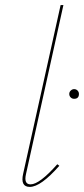

<svg xmlns="http://www.w3.org/2000/svg" viewBox="-20 -731 330 754"><path d="M97 3Q59 3 71 -49L218 -711H229L82 -47Q73 -7 100 -7Q135 -7 205 -86L213 -80Q140 3 97 3ZM271 -343Q263 -343 257.5 -348.5Q252 -354 252 -362Q252 -370 258 -375.5Q264 -381 271 -381Q279 -381 284.5 -375.5Q290 -370 290 -362Q290 -343 271 -343Z"/></svg>

Font: EauTestInfant Hairline
Style: Italic
Weight: 250
Italic angle: -12°
Designer: Christian Thalmann (Catharsis Fonts)
Version: Version 0.001;PS 000.001;hotconv 1.0.88;makeotf.lib2.5.64775